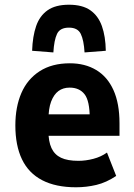

<svg xmlns="http://www.w3.org/2000/svg" viewBox="-20 -782 569 813"><path d="M302 11Q216 11 158.5 -19Q101 -49 73 -107.5Q45 -166 45 -251Q45 -329 70.5 -388Q96 -447 148 -480.5Q200 -514 276 -514Q340 -514 387.5 -485.5Q435 -457 460.5 -400.5Q486 -344 486 -260V-207H165V-298H372L360 -280Q360 -355 338 -383Q316 -411 275 -411Q247 -411 227.5 -396.5Q208 -382 196.5 -352Q185 -322 185 -271V-228Q185 -183 198 -155Q211 -127 238.5 -114Q266 -101 312 -101Q343 -101 375.5 -109.5Q408 -118 433 -136L472 -37Q430 -9 388 1Q346 11 302 11ZM206 -560 116 -567Q118 -628 133 -671.5Q148 -715 181.5 -738.5Q215 -762 272 -762Q329 -762 362.5 -738.5Q396 -715 411.5 -671.5Q427 -628 428 -567L338 -560Q335 -612 322 -638.5Q309 -665 272 -665Q234 -665 221.5 -638.5Q209 -612 206 -560Z"/></svg>

Font: Nunito Sans 7pt Condensed ExtraBold
Style: Regular
Weight: 800
Width: 3
Designer: Vernon Adams
Foundry: Vernon Adams
Version: Version 3.101;gftools[0.9.27]